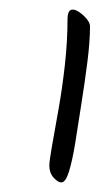

<svg xmlns="http://www.w3.org/2000/svg" viewBox="-20 -746 208 401"><path d="M168 -691Q168 -660 162.5 -616.5Q157 -573 149 -523Q143 -483 137 -446.5Q131 -410 124 -387.5Q117 -365 108 -365Q101 -365 92 -375Q83 -385 83 -400Q83 -409 88.5 -440.5Q94 -472 102 -516.5Q110 -561 115.5 -610.5Q121 -660 121 -705Q121 -715 123.5 -720.5Q126 -726 132 -726Q138 -726 146.5 -720Q155 -714 161.5 -706Q168 -698 168 -691Z"/></svg>

Font: Kalam Variable Light
Style: Regular
Weight: 300
Designer: Lipi Raval, Jonny Pinhorn
Foundry: Indian Type Foundry
Version: Version 3.000